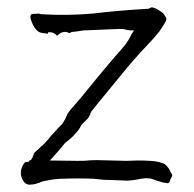

<svg xmlns="http://www.w3.org/2000/svg" viewBox="-20 -499 530 524"><path d="M443 -4V-3Q441 1 437 1Q426 0 411 -5L397 -10Q391 -12 388.5 -12Q386 -12 381 -12.5Q376 -13 373 -12Q368 -12 364 -11L348 -8Q342 -7 327 -6H326Q320 -6 315 -6.5Q310 -7 303 -7Q277 -8 274 -8Q265 -8 256 -9Q247 -10 237 -11Q219 -12 199 -12Q170 -12 143 -11Q123 -10 97 -4Q92 -3 87 0Q82 1 77 3Q69 5 59 5Q49 4 43 -6Q36 -18 37 -29Q37 -33 38.5 -38.5Q40 -44 43 -49Q46 -53 48 -56Q52 -57 52 -57H58L59 -60Q60 -60 61 -61Q62 -62 62 -62H64L67 -66V-68H69V-71Q71 -74 72 -78V-79Q75 -84 82 -90H83Q84 -92 85 -92L86 -93L92 -99Q93 -100 94 -101H95Q98 -105 101 -107Q104 -110 108 -115Q112 -119 112 -119L119 -128Q119 -128 123 -132L139 -150Q147 -158 150 -161Q154 -168 158 -174L164 -188L172 -199Q204 -235 234 -273Q265 -311 296 -347Q308 -360 319.5 -374Q331 -388 339 -406L346 -416H335Q322 -418 320 -419Q317 -420 305 -420L208 -416Q183 -412 178 -412Q174 -412 171 -409H168Q166 -411 163 -411Q160 -412 157 -412Q149 -412 141 -406Q139 -404 137 -402H135Q127 -411 117 -411H111V-407Q103 -408 95 -409Q78 -411 67 -438Q63 -447 63 -453Q63 -460 69 -461Q78 -461 84 -462Q87 -462 89 -461Q90 -461 94 -460H99Q163 -456 233 -462Q309 -471 384 -475Q386 -475 389 -477H390L391 -478Q391 -478 395 -479Q400 -478 407 -475Q414 -471 420 -467Q427 -462 430 -456Q434 -451 434 -447Q434 -442 428 -433Q422 -423 414 -412Q406 -402 397 -392Q388 -382 384 -378Q343 -335 307 -290Q233 -200 232 -198Q227 -193 226 -185L224 -184V-182L222 -180V-179Q222 -179 220 -176L206 -162Q201 -157 198 -150Q192 -140 180 -128Q168 -116 159 -110L157 -108Q148 -97 142 -90Q132 -78 128 -74L116 -61L191 -60Q217 -60 219 -61Q231 -62 246 -62L324 -60Q327 -60 357 -61Q374 -61 390 -60Q409 -59 423 -54Q436 -50 445 -31V-30Q448 -26 448 -25Q450 -23 450 -21Q450 -19 448 -15L445 -9ZM139 -150V-149Q139 -149 139 -150Z"/></svg>

Font: ToneOZ-Pinyin-Tsuipita-TC
Style: Regular
Weight: 400
Designer: ÂÆ£ÂøóÂáåJeffrey Xuan(jeffreyx@gmail.com, ToneOZ.com) ÈòøÂù§(cjkFonts)
Foundry: ToneOZ
Version: Version 0.24071